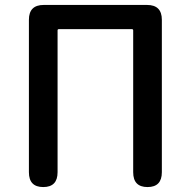

<svg xmlns="http://www.w3.org/2000/svg" viewBox="-20 -757 772 777"><path d="M155 0Q97 0 97 -60V-677Q97 -737 157 -737H575Q635 -737 635 -677V-60Q635 0 577 0Q519 0 519 -60V-634Q519 -639 514 -639H218Q213 -639 213 -634V-60Q213 0 155 0Z"/></svg>

Font: Resource Han Rounded CN Medium
Style: Regular
Weight: 500
Designer: Cyano Hao (round all glyphs); Ryoko NISHIZUKA 西塚涼子 (kana, bopomofo & ideographs); Paul D. Hunt (Latin, Greek & Cyrillic)
Foundry: Cyano Hao
Version: 0.990